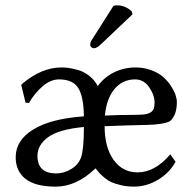

<svg xmlns="http://www.w3.org/2000/svg" viewBox="-20 -693 727 723"><path d="M202.1 -394Q170.9 -394 140.6 -368.2Q110.4 -342.3 88.9 -305.2L76.2 -306.2L60.1 -373L63 -377Q136.7 -439 210.9 -439Q224.6 -439 238.3 -437.3Q252 -435.5 273.7 -429.4Q295.4 -423.3 315.4 -408Q335.4 -392.6 348.1 -369.1Q373 -402.8 410.2 -420.9Q447.3 -439 490.2 -439Q522.5 -439 549.8 -428.7Q577.1 -418.5 594.5 -403.1Q611.8 -387.7 623.8 -369.4Q635.7 -351.1 640.9 -335.7Q646 -320.3 646 -309.1Q646 -258.8 620.1 -236.8Q607.4 -230 584 -226.6Q560.5 -223.1 536.1 -222.7Q511.7 -222.2 463.1 -220.9Q414.6 -219.7 374 -217.8Q374 -138.2 407.7 -91.1Q441.4 -43.9 498 -43.9Q563.5 -43.9 621.1 -111.8L641.1 -84Q619.1 -43 575.9 -16.6Q532.7 9.8 483.9 9.8Q458 9.8 435.8 4.4Q413.6 -1 400.1 -6.8Q386.7 -12.7 372.8 -24.4Q358.9 -36.1 354 -41.7Q349.1 -47.4 339.8 -59.1Q268.1 9.8 189.9 9.8Q113.3 9.8 76.2 -19.3Q39.1 -48.3 39.1 -101.1Q39.1 -164.6 105 -205.3Q170.9 -246.1 295.9 -254.9Q294.9 -328.6 274.9 -361.3Q254.9 -394 202.1 -394ZM375 -257.8Q400.9 -259.3 429.2 -259.8Q457.5 -260.3 473.9 -260.3Q490.2 -260.3 507.3 -261Q524.4 -261.7 533 -263.9Q541.5 -266.1 549.1 -271.2Q556.6 -276.4 559.3 -284.7Q562 -293 562 -306.2Q562 -335 541.7 -364.5Q521.5 -394 488.8 -394Q441.4 -394 411.1 -357.7Q380.9 -321.3 375 -257.8ZM295.9 -214.8Q202.6 -206.1 161.9 -177Q121.1 -147.9 121.1 -106Q121.1 -40 191.9 -40Q220.7 -40 247.8 -56.2Q274.9 -72.3 285.2 -100.1Q295.9 -130.9 295.9 -214.8ZM407.2 -670.9Q413.1 -672.9 420.9 -672.9Q452.1 -672.9 476.1 -649.9L479 -639.2L363.8 -529.8Q345.2 -511.2 334 -511.2Q328.6 -511.2 324.2 -515.1Q319.8 -519 319.8 -523.9Q319.8 -525.9 320.1 -527.8Q320.3 -529.8 320.6 -531Q320.8 -532.2 321.5 -534.2Q322.3 -536.1 322.5 -537.1Q322.8 -538.1 324.2 -540.5Q325.7 -543 326.2 -543.7Q326.7 -544.4 328.9 -547.6Q331.1 -550.8 331.5 -551.8Z"/></svg>

Font: Linux Biolinum
Style: Regular
Weight: 400
Designer: Philipp H. Poll
Foundry: Philipp H. Poll
Version: Version 0.6.4